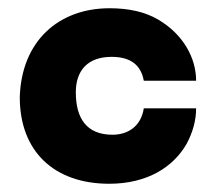

<svg xmlns="http://www.w3.org/2000/svg" viewBox="-20 -436 526 466"><path d="M245 10C338 10 401 -31 433 -87C448 -115 456 -144 456 -173H329C322 -128 289 -109 253 -109C190 -109 164 -149 164 -212C164 -263 191 -298 251 -298C296 -298 322 -279 329 -240H456C456 -295 425 -353 363 -389C332 -407 293 -416 246 -416C122 -416 32 -336 28 -200C28 -68 112 10 245 10Z"/></svg>

Font: OSH Darker Grotesque Black
Style: Regular
Weight: 900
Designer: Gabriel Lam
Foundry: TypeRant
Version: Version 1.000;Glyphs 3.1.1 (3148)